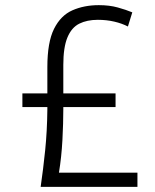

<svg xmlns="http://www.w3.org/2000/svg" viewBox="-20 -726 604 746"><path d="M138 0Q148 -69 155.5 -142Q163 -215 164 -300V-310H67V-363H164V-465Q164 -562 190 -614Q216 -666 261.5 -686Q307 -706 364 -706Q405 -706 437.5 -697Q470 -688 494 -678L477 -623Q454 -635 424 -642Q394 -649 360 -649Q318 -649 288 -634Q258 -619 242 -580.5Q226 -542 226 -474V-363H429V-310H226V-302Q226 -247 222.5 -181.5Q219 -116 209 -55H514V0Z"/></svg>

Font: Ubuntu Sans Light
Style: Regular
Weight: 300
Designer: Dalton Maag Ltd
Foundry: Dalton Maag Ltd
Version: Version 1.006; ttfautohint (v1.8.4.7-5d5b)